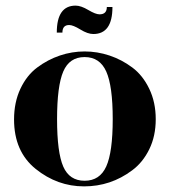

<svg xmlns="http://www.w3.org/2000/svg" viewBox="-20 -653 604 683"><path d="M202 -537H182Q182 -633 249 -633Q268 -633 294 -617.5Q320 -602 334 -602Q360 -602 360 -628H380Q380 -532 312 -532Q292 -532 266 -548Q240 -564 226 -564Q202 -564 202 -537ZM205 -60.5Q227 -10 281 -10Q335 -10 358 -61Q381 -112 381 -229.5Q381 -347 358 -398.5Q335 -450 281 -450Q227 -450 205 -398.5Q183 -347 183 -229Q183 -111 205 -60.5ZM30 -228Q30 -289 52.5 -337Q75 -385 112.5 -413Q150 -441 193 -455.5Q236 -470 281 -470Q326 -470 369.5 -455.5Q413 -441 450.5 -413Q488 -385 511 -337Q534 -289 534 -229Q534 -169 511 -122Q488 -75 450 -47Q374 10 279 10Q184 10 107 -52Q30 -114 30 -228Z"/></svg>

Font: Rozha One
Style: Regular
Weight: 400
Designer: Tim Donaldson, Indian Type Foundry
Foundry: Indian Type Foundry
Version: Version 1.301;PS 1.0;hotconv 1.0.78;makeotf.lib2.5.61930; tt